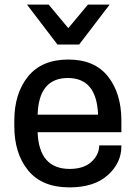

<svg xmlns="http://www.w3.org/2000/svg" viewBox="-20 -800 588 832"><path d="M191 -780 276 -678 361 -780H455L323 -607H229L97 -780ZM143 -227Q149 -68 282 -68Q343 -68 376.5 -99Q410 -130 410 -170H506V-166Q506 -94 447 -41Q388 12 281 12Q162 12 102 -61.5Q42 -135 42 -253V-277Q42 -395 101.5 -468.5Q161 -542 276 -542Q390 -542 448 -468.5Q506 -395 506 -277V-227ZM143 -303H405Q399 -462 274 -462Q148 -462 143 -303Z"/></svg>

Font: Coupeur_Texte
Style: Regular
Weight: 400
Designer: Léa Rolland
Version: Version 1.000;PS 001.000;hotconv 1.0.88;makeotf.lib2.5.64775